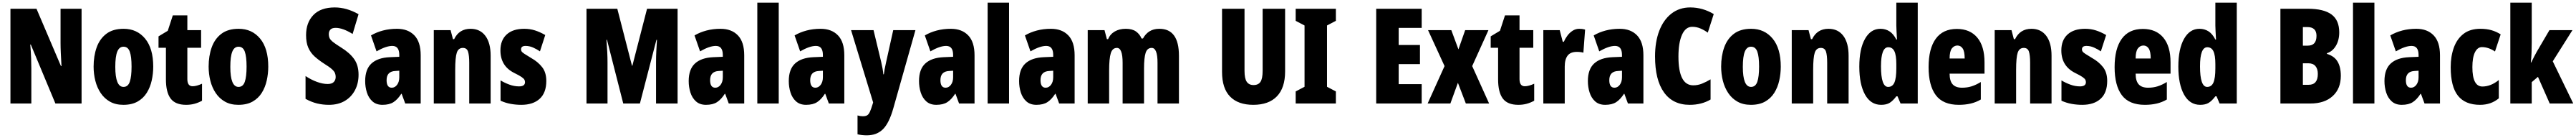

<svg xmlns="http://www.w3.org/2000/svg" viewBox="-20 -846 19483 1040"><path d="M597 -66H399L213 -510H209Q214 -451 215.5 -405.5Q217 -360 217 -329V-66H59V-780H256L441 -348H445Q442 -402 440 -445.5Q438 -489 438 -521V-780H597Z M1139 -344Q1139 -291 1127.5 -239.5Q1116 -188 1090 -146.5Q1064 -105 1020.5 -80.5Q977 -56 913 -56Q854 -56 811.5 -80Q769 -104 741.5 -145Q714 -186 701 -237.5Q688 -289 688 -344Q688 -424 711 -488.5Q734 -553 784 -591Q834 -629 915 -629Q1016 -629 1077.5 -555Q1139 -481 1139 -344ZM852 -342Q852 -191 914 -191Q948 -191 961.5 -229.5Q975 -268 975 -344Q975 -420 961.5 -457Q948 -494 914 -494Q882 -494 867 -457Q852 -420 852 -342Z M1437 -196Q1452 -196 1470 -201Q1488 -206 1508 -215V-87Q1481 -72 1451.5 -64Q1422 -56 1388 -56Q1306 -56 1270.5 -103.5Q1235 -151 1235 -248V-486H1179V-572L1249 -614L1287 -730H1397V-619H1501V-486H1397V-250Q1397 -196 1437 -196Z M2009 -344Q2009 -291 1997.5 -239.5Q1986 -188 1960 -146.5Q1934 -105 1890.5 -80.5Q1847 -56 1783 -56Q1724 -56 1681.5 -80Q1639 -104 1611.5 -145Q1584 -186 1571 -237.5Q1558 -289 1558 -344Q1558 -424 1581 -488.5Q1604 -553 1654 -591Q1704 -629 1785 -629Q1886 -629 1947.5 -555Q2009 -481 2009 -344ZM1722 -342Q1722 -191 1784 -191Q1818 -191 1831.5 -229.5Q1845 -268 1845 -344Q1845 -420 1831.5 -457Q1818 -494 1784 -494Q1752 -494 1737 -457Q1722 -420 1722 -342Z M2692 -283Q2692 -217 2664.5 -165.5Q2637 -114 2587 -85Q2537 -56 2468 -56Q2422 -56 2379.5 -66Q2337 -76 2291 -101V-273Q2333 -245 2377 -229Q2421 -213 2458 -213Q2490 -213 2504.5 -228Q2519 -243 2519 -266Q2519 -282 2513.5 -295.5Q2508 -309 2489.5 -325.5Q2471 -342 2432 -366Q2390 -393 2359.5 -420.5Q2329 -448 2312 -486Q2295 -524 2295 -581Q2295 -676 2350.5 -733Q2406 -790 2512 -790Q2601 -790 2692 -739L2647 -590Q2573 -636 2519 -636Q2491 -636 2479 -623Q2467 -610 2467 -590Q2467 -571 2473.5 -557.5Q2480 -544 2500 -528.5Q2520 -513 2560 -488Q2625 -448 2658.5 -401Q2692 -354 2692 -283Z M2983 -629Q3066 -629 3114 -579.5Q3162 -530 3162 -429V-66H3045L3018 -139H3015Q2988 -97 2956.5 -76.5Q2925 -56 2873 -56Q2826 -56 2797 -82Q2768 -108 2755 -149Q2742 -190 2742 -235Q2742 -324 2789.5 -367.5Q2837 -411 2928 -415L3000 -418V-432Q3000 -500 2947 -500Q2900 -500 2828 -459L2786 -579Q2827 -603 2876.5 -616Q2926 -629 2983 -629ZM2970 -311Q2904 -308 2904 -242Q2904 -185 2943 -185Q2967 -185 2983.5 -207Q3000 -229 3000 -264V-313Z M3539 -629Q3611 -629 3651 -576Q3691 -523 3691 -426V-66H3529V-374Q3529 -429 3520 -457Q3511 -485 3481 -485Q3447 -485 3435 -449Q3423 -413 3423 -319V-66H3261V-619H3388L3406 -551H3415Q3453 -629 3539 -629Z M4112 -236Q4112 -147 4062 -101.5Q4012 -56 3923 -56Q3883 -56 3843.5 -63Q3804 -70 3766 -87V-240Q3796 -222 3832.5 -208.5Q3869 -195 3906 -195Q3951 -195 3951 -227Q3951 -236 3946.5 -245Q3942 -254 3924.5 -266Q3907 -278 3868 -297Q3765 -349 3765 -466Q3765 -543 3812 -586Q3859 -629 3945 -629Q3988 -629 4026 -617Q4064 -605 4104 -582L4064 -459Q4039 -476 4011.5 -488Q3984 -500 3955 -500Q3921 -500 3921 -474Q3921 -465 3925.5 -458Q3930 -451 3947 -440Q3964 -429 3999 -408Q4049 -380 4080.5 -340Q4112 -300 4112 -236Z M4694 -66 4571 -546H4567Q4571 -497 4573 -454.5Q4575 -412 4575 -376V-66H4416V-780H4649L4760 -351H4763L4874 -780H5105V-66H4942V-379Q4942 -419 4944 -459.5Q4946 -500 4949 -546H4945L4820 -66Z M5430 -629Q5513 -629 5561 -579.5Q5609 -530 5609 -429V-66H5492L5465 -139H5462Q5435 -97 5403.5 -76.5Q5372 -56 5320 -56Q5273 -56 5244 -82Q5215 -108 5202 -149Q5189 -190 5189 -235Q5189 -324 5236.5 -367.5Q5284 -411 5375 -415L5447 -418V-432Q5447 -500 5394 -500Q5347 -500 5275 -459L5233 -579Q5274 -603 5323.5 -616Q5373 -629 5430 -629ZM5417 -311Q5351 -308 5351 -242Q5351 -185 5390 -185Q5414 -185 5430.5 -207Q5447 -229 5447 -264V-313Z M5870 -66H5708V-826H5870Z M6187 -629Q6270 -629 6318 -579.5Q6366 -530 6366 -429V-66H6249L6222 -139H6219Q6192 -97 6160.5 -76.5Q6129 -56 6077 -56Q6030 -56 6001 -82Q5972 -108 5959 -149Q5946 -190 5946 -235Q5946 -324 5993.5 -367.5Q6041 -411 6132 -415L6204 -418V-432Q6204 -500 6151 -500Q6104 -500 6032 -459L5990 -579Q6031 -603 6080.5 -616Q6130 -629 6187 -629ZM6174 -311Q6108 -308 6108 -242Q6108 -185 6147 -185Q6171 -185 6187.5 -207Q6204 -229 6204 -264V-313Z M6417 -619H6587L6645 -379Q6651 -354 6655.5 -328.5Q6660 -303 6661 -286H6665Q6667 -303 6671 -324.5Q6675 -346 6682 -377L6736 -619H6904L6737 -31Q6705 82 6658 128Q6611 174 6536 174Q6517 174 6499.5 172Q6482 170 6466 166V24Q6486 30 6506 30Q6526 30 6538 23.5Q6550 17 6559.5 -3.5Q6569 -24 6581 -64L6584 -74Z M7172 -629Q7255 -629 7303 -579.5Q7351 -530 7351 -429V-66H7234L7207 -139H7204Q7177 -97 7145.5 -76.5Q7114 -56 7062 -56Q7015 -56 6986 -82Q6957 -108 6944 -149Q6931 -190 6931 -235Q6931 -324 6978.5 -367.5Q7026 -411 7117 -415L7189 -418V-432Q7189 -500 7136 -500Q7089 -500 7017 -459L6975 -579Q7016 -603 7065.5 -616Q7115 -629 7172 -629ZM7159 -311Q7093 -308 7093 -242Q7093 -185 7132 -185Q7156 -185 7172.5 -207Q7189 -229 7189 -264V-313Z M7612 -66H7450V-826H7612Z M7929 -629Q8012 -629 8060 -579.5Q8108 -530 8108 -429V-66H7991L7964 -139H7961Q7934 -97 7902.5 -76.5Q7871 -56 7819 -56Q7772 -56 7743 -82Q7714 -108 7701 -149Q7688 -190 7688 -235Q7688 -324 7735.5 -367.5Q7783 -411 7874 -415L7946 -418V-432Q7946 -500 7893 -500Q7846 -500 7774 -459L7732 -579Q7773 -603 7822.5 -616Q7872 -629 7929 -629ZM7916 -311Q7850 -308 7850 -242Q7850 -185 7889 -185Q7913 -185 7929.5 -207Q7946 -229 7946 -264V-313Z M8749 -629Q8897 -629 8897 -426V-66H8735V-373Q8735 -485 8691 -485Q8657 -485 8645 -447.5Q8633 -410 8633 -330V-66H8471V-373Q8471 -485 8428 -485Q8394 -485 8381.5 -445Q8369 -405 8369 -314V-66H8207V-619H8334L8352 -551H8361Q8377 -589 8412 -609Q8447 -629 8495 -629Q8544 -629 8572.5 -608.5Q8601 -588 8614 -556H8625Q8644 -591 8674.5 -610Q8705 -629 8749 -629Z M9700 -308Q9700 -184 9638 -120Q9576 -56 9459 -56Q9345 -56 9284 -118Q9223 -180 9223 -304V-780H9393V-312Q9393 -254 9410 -229.5Q9427 -205 9461 -205Q9497 -205 9513.5 -229Q9530 -253 9530 -313V-780H9700Z M10084 -66H9780V-157L9847 -192V-654L9780 -689V-780H10084V-689L10017 -654V-192L10084 -157Z M10733 -66H10389V-780H10733V-636H10559V-507H10720V-363H10559V-212H10733Z M10906 -348 10781 -619H10957L11011 -474L11062 -619H11238L11115 -348L11243 -66H11067L11007 -222L10950 -66H10778Z M11513 -196Q11528 -196 11546 -201Q11564 -206 11584 -215V-87Q11557 -72 11527.5 -64Q11498 -56 11464 -56Q11382 -56 11346.5 -103.5Q11311 -151 11311 -248V-486H11255V-572L11325 -614L11363 -730H11473V-619H11577V-486H11473V-250Q11473 -196 11513 -196Z M11924 -629Q11934 -629 11944 -628Q11954 -627 11969 -623L11956 -449Q11937 -455 11906 -455Q11858 -455 11836.5 -426.5Q11815 -398 11815 -344V-66H11653V-619H11777L11800 -531H11808Q11818 -554 11834.5 -576.5Q11851 -599 11874 -614Q11897 -629 11924 -629Z M12231 -629Q12314 -629 12362 -579.5Q12410 -530 12410 -429V-66H12293L12266 -139H12263Q12236 -97 12204.5 -76.5Q12173 -56 12121 -56Q12074 -56 12045 -82Q12016 -108 12003 -149Q11990 -190 11990 -235Q11990 -324 12037.5 -367.5Q12085 -411 12176 -415L12248 -418V-432Q12248 -500 12195 -500Q12148 -500 12076 -459L12034 -579Q12075 -603 12124.5 -616Q12174 -629 12231 -629ZM12218 -311Q12152 -308 12152 -242Q12152 -185 12191 -185Q12215 -185 12231.5 -207Q12248 -229 12248 -264V-313Z M12779 -644Q12729 -644 12702 -584Q12675 -524 12675 -420Q12675 -203 12787 -203Q12822 -203 12854 -216Q12886 -229 12918 -248V-96Q12850 -56 12760 -56Q12633 -56 12565.5 -150Q12498 -244 12498 -421Q12498 -531 12530 -614Q12562 -697 12622 -743.5Q12682 -790 12764 -790Q12858 -790 12942 -740L12897 -600Q12869 -620 12840 -632Q12811 -644 12779 -644Z M13449 -344Q13449 -291 13437.5 -239.5Q13426 -188 13400 -146.5Q13374 -105 13330.5 -80.5Q13287 -56 13223 -56Q13164 -56 13121.5 -80Q13079 -104 13051.5 -145Q13024 -186 13011 -237.5Q12998 -289 12998 -344Q12998 -424 13021 -488.5Q13044 -553 13094 -591Q13144 -629 13225 -629Q13326 -629 13387.5 -555Q13449 -481 13449 -344ZM13162 -342Q13162 -191 13224 -191Q13258 -191 13271.5 -229.5Q13285 -268 13285 -344Q13285 -420 13271.5 -457Q13258 -494 13224 -494Q13192 -494 13177 -457Q13162 -420 13162 -342Z M13810 -629Q13882 -629 13922 -576Q13962 -523 13962 -426V-66H13800V-374Q13800 -429 13791 -457Q13782 -485 13752 -485Q13718 -485 13706 -449Q13694 -413 13694 -319V-66H13532V-619H13659L13677 -551H13686Q13724 -629 13810 -629Z M14208 -56Q14129 -56 14086 -133.5Q14043 -211 14043 -344Q14043 -477 14086 -553Q14129 -629 14203 -629Q14241 -629 14271 -610Q14301 -591 14323 -548H14328Q14326 -586 14324.5 -612Q14323 -638 14323 -654V-826H14485V-66H14355L14332 -120H14323Q14297 -86 14272.5 -71Q14248 -56 14208 -56ZM14261 -191Q14294 -191 14308.5 -224Q14323 -257 14323 -331V-363Q14323 -429 14308.5 -459.5Q14294 -490 14262 -490Q14207 -490 14207 -346Q14207 -191 14261 -191Z M14781 -628Q14880 -628 14935 -563Q14990 -498 14990 -376V-291H14726Q14726 -236 14749 -210.5Q14772 -185 14820 -185Q14858 -185 14891 -195Q14924 -205 14962 -228V-96Q14926 -75 14885 -65.5Q14844 -56 14796 -56Q14676 -56 14621.5 -129Q14567 -202 14567 -340Q14567 -479 14621 -553.5Q14675 -628 14781 -628ZM14785 -503Q14760 -503 14743 -481Q14726 -459 14726 -405H14840Q14840 -458 14825 -480.5Q14810 -503 14785 -503Z M15345 -629Q15417 -629 15457 -576Q15497 -523 15497 -426V-66H15335V-374Q15335 -429 15326 -457Q15317 -485 15287 -485Q15253 -485 15241 -449Q15229 -413 15229 -319V-66H15067V-619H15194L15212 -551H15221Q15259 -629 15345 -629Z M15918 -236Q15918 -147 15868 -101.5Q15818 -56 15729 -56Q15689 -56 15649.5 -63Q15610 -70 15572 -87V-240Q15602 -222 15638.5 -208.5Q15675 -195 15712 -195Q15757 -195 15757 -227Q15757 -236 15752.5 -245Q15748 -254 15730.5 -266Q15713 -278 15674 -297Q15571 -349 15571 -466Q15571 -543 15618 -586Q15665 -629 15751 -629Q15794 -629 15832 -617Q15870 -605 15910 -582L15870 -459Q15845 -476 15817.5 -488Q15790 -500 15761 -500Q15727 -500 15727 -474Q15727 -465 15731.5 -458Q15736 -451 15753 -440Q15770 -429 15805 -408Q15855 -380 15886.5 -340Q15918 -300 15918 -236Z M16188 -628Q16287 -628 16342 -563Q16397 -498 16397 -376V-291H16133Q16133 -236 16156 -210.5Q16179 -185 16227 -185Q16265 -185 16298 -195Q16331 -205 16369 -228V-96Q16333 -75 16292 -65.5Q16251 -56 16203 -56Q16083 -56 16028.5 -129Q15974 -202 15974 -340Q15974 -479 16028 -553.5Q16082 -628 16188 -628ZM16192 -503Q16167 -503 16150 -481Q16133 -459 16133 -405H16247Q16247 -458 16232 -480.5Q16217 -503 16192 -503Z M16621 -56Q16542 -56 16499 -133.5Q16456 -211 16456 -344Q16456 -477 16499 -553Q16542 -629 16616 -629Q16654 -629 16684 -610Q16714 -591 16736 -548H16741Q16739 -586 16737.5 -612Q16736 -638 16736 -654V-826H16898V-66H16768L16745 -120H16736Q16710 -86 16685.5 -71Q16661 -56 16621 -56ZM16674 -191Q16707 -191 16721.5 -224Q16736 -257 16736 -331V-363Q16736 -429 16721.5 -459.5Q16707 -490 16675 -490Q16620 -490 16620 -346Q16620 -191 16674 -191Z M17435 -780Q17556 -780 17614.5 -737Q17673 -694 17673 -602Q17673 -543 17647.5 -500.5Q17622 -458 17580 -445V-440Q17636 -423 17660.5 -381.5Q17685 -340 17685 -275Q17685 -178 17623.5 -122Q17562 -66 17455 -66H17228V-780ZM17435 -502Q17501 -502 17501 -576Q17501 -642 17432 -642H17398V-502ZM17398 -369V-207H17442Q17511 -207 17511 -289Q17511 -327 17493 -348Q17475 -369 17440 -369Z M17939 -66H17777V-826H17939Z M18256 -629Q18339 -629 18387 -579.5Q18435 -530 18435 -429V-66H18318L18291 -139H18288Q18261 -97 18229.5 -76.5Q18198 -56 18146 -56Q18099 -56 18070 -82Q18041 -108 18028 -149Q18015 -190 18015 -235Q18015 -324 18062.5 -367.5Q18110 -411 18201 -415L18273 -418V-432Q18273 -500 18220 -500Q18173 -500 18101 -459L18059 -579Q18100 -603 18149.5 -616Q18199 -629 18256 -629ZM18243 -311Q18177 -308 18177 -242Q18177 -185 18216 -185Q18240 -185 18256.5 -207Q18273 -229 18273 -264V-313Z M18738 -56Q18626 -56 18571 -124.5Q18516 -193 18516 -340Q18516 -421 18539.5 -486.5Q18563 -552 18612.5 -590.5Q18662 -629 18741 -629Q18787 -629 18824 -618.5Q18861 -608 18894 -587L18851 -458Q18802 -491 18752 -491Q18719 -491 18699.5 -452Q18680 -413 18680 -340Q18680 -194 18756 -194Q18819 -194 18880 -243V-105Q18821 -56 18738 -56Z M19129 -524Q19129 -486 19127.5 -448.5Q19126 -411 19122 -375H19125Q19136 -398 19147 -419Q19158 -440 19167 -456L19263 -619H19437L19288 -384L19443 -66H19265L19176 -267L19129 -227V-66H18967V-826H19129Z"/></svg>

Font: Noto Sans Malayalam UI ExtraCondensed Black
Style: Regular
Weight: 900
Width: 2
Designer: Jelle Bosma - Monotype Design Team
Foundry: Monotype Imaging Inc.
Version: Version 2.104; ttfautohint (v1.8.4.7-5d5b)